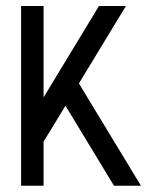

<svg xmlns="http://www.w3.org/2000/svg" viewBox="-20 -625 479 626"><path d="M122.1 -163.1V-19.5H48.8V-605.5H122.1V-307.6L302.7 -605.5H390.6L237.3 -353L439.5 -19.5H351.6L193.4 -280.3Z"/></svg>

Font: Gap Sans
Style: Regular
Weight: 400
Designer: Alexandre Liziard and Étienne Ozeray
Foundry: Interstices.io
Version: Version 1.6.1 - December 3. 2014